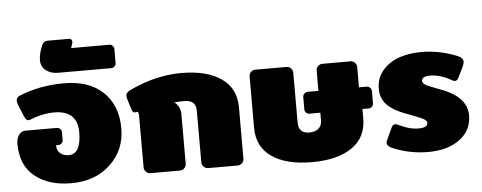

<svg xmlns="http://www.w3.org/2000/svg" viewBox="-50 -878 2568 1022"><g transform="rotate(-5 1233.5 -366.5)"><path d="M25 -216.7Q25 -245.8 38.3 -264.6Q51.7 -283.3 75 -283.3H241.7Q251.7 -283.3 259.2 -275.8Q266.7 -268.3 266.7 -258.3V-216.7Q266.7 -206.7 259.2 -199.2Q251.7 -191.7 241.7 -191.7H229.2Q229.2 -163.3 247.1 -148.3Q265 -133.3 291.7 -133.3Q358.3 -133.3 358.3 -250Q358.3 -366.7 233.3 -366.7Q185.8 -366.7 133.3 -350Q130 -349.2 121.2 -345.4Q112.5 -341.7 105 -339.6Q97.5 -337.5 92.5 -337.5Q81.7 -337.5 71.7 -362.5L45.8 -425Q41.7 -435 41.7 -445.8Q41.7 -463.3 58.3 -470.8Q168.3 -516.7 300 -516.7Q433.3 -516.7 508.3 -445.4Q583.3 -374.2 583.3 -250Q583.3 -136.7 502.9 -60Q422.5 16.7 291.7 16.7Q172.5 16.7 98.8 -42.9Q25 -102.5 25 -216.7Z M183.3 -650Q183.3 -665 187.5 -683.8Q191.7 -702.5 196.7 -713.3L200.8 -725Q210 -750 234.2 -750H345.8Q355.8 -750 360.8 -742.9Q365.8 -735.8 362.5 -725L354.2 -700H558.3Q568.3 -700 575.8 -692.5Q583.3 -685 583.3 -675V-600Q583.3 -590 575.8 -582.5Q568.3 -575 558.3 -575H275Q235 -575 209.2 -595Q183.3 -615 183.3 -650Z M625 -420.8Q625 -435.8 641.7 -445.8Q646.7 -448.3 656.2 -453.3Q665.8 -458.3 696.2 -470.4Q726.7 -482.5 757.9 -492.1Q789.2 -501.7 835 -509.2Q880.8 -516.7 925 -516.7Q1061.7 -516.7 1139.2 -463.3Q1216.7 -410 1216.7 -308.3V-33.3Q1216.7 -20 1206.7 -10Q1196.7 0 1183.3 0H1025Q1011.7 0 1001.7 -10Q991.7 -20 991.7 -33.3V-308.3Q991.7 -339.2 976.2 -352.9Q960.8 -366.7 925 -366.7Q905 -366.7 876.7 -364.2Q908.3 -338.3 908.3 -300V-33.3Q908.3 -20 898.3 -10Q888.3 0 875 0H716.7Q703.3 0 693.3 -10Q683.3 -20 683.3 -33.3V-308.3Q683.3 -327.5 676.7 -331.7Q675 -331.7 671.7 -330.8Q668.3 -330 665.8 -329.6Q663.3 -329.2 662.5 -329.2Q651.7 -329.2 645.8 -345.8L629.2 -400Q625 -414.2 625 -420.8Z M1287.5 -191.7V-466.7Q1287.5 -480 1297.1 -490Q1306.7 -500 1320.8 -500H1487.5Q1501.7 -500 1511.2 -490Q1520.8 -480 1520.8 -466.7V-200Q1520.8 -141.7 1579.2 -141.7Q1608.3 -141.7 1627.1 -156.7Q1645.8 -171.7 1645.8 -200V-241.7H1587.5Q1576.7 -241.7 1569.6 -249.2Q1562.5 -256.7 1562.5 -266.7V-333.3Q1562.5 -343.3 1570 -350.4Q1577.5 -357.5 1587.5 -358.3H1645.8V-466.7Q1645.8 -480 1655.4 -490Q1665 -500 1679.2 -500H1829.2Q1843.3 -500 1852.9 -490Q1862.5 -480 1862.5 -466.7V-358.3H1904.2Q1914.2 -357.5 1921.7 -350.4Q1929.2 -343.3 1929.2 -333.3V-266.7Q1929.2 -256.7 1922.1 -249.2Q1915 -241.7 1904.2 -241.7H1870.8V-191.7Q1870.8 -90 1793.3 -36.7Q1715.8 16.7 1579.2 16.7Q1442.5 16.7 1365 -36.7Q1287.5 -90 1287.5 -191.7Z M2433.3 -158.3Q2433.3 -79.2 2369.2 -31.2Q2305 16.7 2200 16.7Q2101.7 16.7 2012.5 -20.8Q1983.3 -32.5 1983.3 -50Q1983.3 -60 1991.7 -75L2016.7 -129.2Q2023.3 -145.8 2037.5 -145.8Q2044.2 -145.8 2070.8 -133.3Q2116.7 -112.5 2158.3 -112.5Q2208.3 -112.5 2208.3 -137.5Q2208.3 -145 2201.7 -151.7Q2195 -158.3 2187.9 -161.7Q2180.8 -165 2166.7 -170.8Q2130.8 -185.8 2091.7 -200Q2068.3 -209.2 2050 -218.8Q2031.7 -228.3 2010.8 -245Q1990 -261.7 1978.3 -286.2Q1966.7 -310.8 1966.7 -340.8Q1966.7 -399.2 2002.5 -440Q2038.3 -480.8 2091.7 -498.8Q2145 -516.7 2208.3 -516.7Q2309.2 -516.7 2404.2 -476.7Q2429.2 -465.8 2429.2 -445.8Q2429.2 -435 2420.8 -416.7L2395.8 -366.7Q2387.5 -347.5 2375 -347.5Q2370 -347.5 2362.9 -350.8Q2355.8 -354.2 2345.8 -360Q2335.8 -365.8 2329.2 -368.3Q2284.2 -387.5 2245.8 -387.5Q2200 -387.5 2200 -362.5Q2200 -344.2 2241.7 -329.2Q2297.5 -308.3 2316.7 -300Q2433.3 -250 2433.3 -158.3Z"/></g></svg>

Font: BoonTook Mon
Style: Regular
Weight: 400
Designer: Sungsit Sawaiwan
Foundry: FontUni
Version: Version 3.0